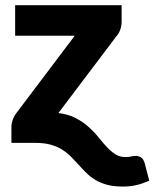

<svg xmlns="http://www.w3.org/2000/svg" viewBox="-20 -538 582 723"><path d="M438 -456.5Q438 -440.5 432.5 -425.5Q427 -410.5 418 -401L200 -112.5Q238 -107.5 265.2 -93.2Q292.5 -79 313.2 -60.5Q334 -42 350.2 -21.8Q366.5 -1.5 382 15.2Q397.5 32 414.2 42.8Q431 53.5 453 53.5Q464.5 53.5 473.8 51.2Q483 49 491.5 49Q500.5 49 510.2 54.2Q520 59.5 525 77L542 142.5Q515.5 154 492.8 159.2Q470 164.5 442.5 164.5Q407.5 164.5 382.2 157.5Q357 150.5 338 138.8Q319 127 304.2 112.2Q289.5 97.5 275.8 82.2Q262 67 247.5 52.2Q233 37.5 214.5 25.8Q196 14 171.5 7Q147 0 113 0H23V-63Q23 -72.5 28 -87Q33 -101.5 43 -114L261.5 -403.5H37V-518.5H438Z"/></svg>

Font: Lato Black
Style: Regular
Weight: 900
Designer: Lukasz Dziedzic
Foundry: tyPoland Lukasz Dziedzic
Version: Version 2.007; 2014-02-27